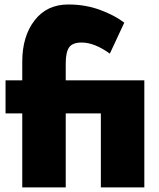

<svg xmlns="http://www.w3.org/2000/svg" viewBox="-20 -815 691 835"><path d="M4.1 -465.5H76.8V-546.4Q76.8 -656.8 130.2 -726.1Q183.6 -795.5 276.8 -795.5Q351.4 -795.5 415 -772Q478.6 -748.6 520.5 -716.4L457.7 -581.8Q390.9 -630 335 -630Q295.5 -630 280.7 -609.1Q265.9 -588.2 265.9 -540V-465.5H607.7V0H418.6V-321.8H265.9V0H76.8V-321.8H4.1Z"/></svg>

Font: Spartan MB Black
Style: Regular
Weight: 900
Designer: Matt Bailey, Mirko Velimirovic
Foundry: Matt Bailey
Version: Version 1.005